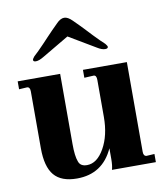

<svg xmlns="http://www.w3.org/2000/svg" viewBox="-76 -713 685 788"><g transform="rotate(-10 266.0 -319.5)"><path d="M182 10Q117 10 87 -25.5Q57 -61 57 -138V-375Q57 -394 44 -394L11 -392V-425H188V-132Q188 -82 197 -59Q204 -37 232 -37Q274 -37 304 -90Q334 -143 334 -220V-374Q334 -394 322 -394L283 -392V-425H466V-51Q466 -33 479 -32L512 -34V0H329Q334 -17 334 -44V-89Q289 10 182 10ZM99 -493Q88 -493 88 -501Q88 -504 96 -514Q108 -526 116 -533Q140 -557 164 -583L187 -607L211 -631Q228 -649 244 -649Q259 -649 277 -631L301 -607L324 -583Q348 -557 372 -533Q380 -526 392 -514Q400 -504 400 -501Q400 -493 388 -493Q374 -493 355 -505L244 -571L132 -505Q112 -493 99 -493Z"/></g></svg>

Font: UnnaBold
Style: Bold
Weight: 700
Designer: Jorge de Buen Unna
Foundry: Omnibus-Type
Version: Version 2.008;hotconv 1.0.109;makeotfexe 2.5.65596